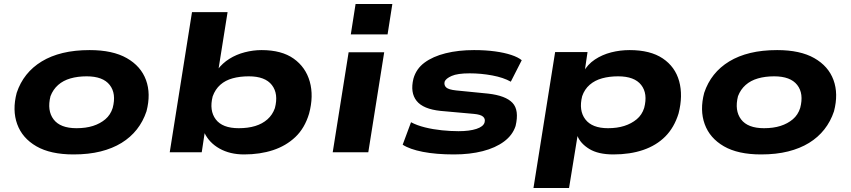

<svg xmlns="http://www.w3.org/2000/svg" viewBox="-20 -766 4280 966"><path d="M350 11Q234 11 163 -30Q92 -71 66.5 -141.5Q41 -212 64 -299Q81 -350 112.5 -389.5Q144 -429 190 -457Q236 -485 296 -499.5Q356 -514 431 -514Q547 -514 618 -473.5Q689 -433 714.5 -363.5Q740 -294 717 -206Q700 -155 668.5 -115Q637 -75 591.5 -47Q546 -19 486 -4Q426 11 350 11ZM365 -121Q412 -121 448 -132.5Q484 -144 510 -166Q536 -188 547 -223Q566 -295 532 -338.5Q498 -382 416 -382Q371 -382 334.5 -371.5Q298 -361 272.5 -338.5Q247 -316 234 -282Q216 -210 249.5 -165.5Q283 -121 365 -121Z M1208 11Q1137 11 1084.5 -18.5Q1032 -48 1008 -99H1010L995 0H834L946 -705H1125L1079 -416H1075Q1099 -448 1134 -470Q1169 -492 1211.5 -503Q1254 -514 1296 -514Q1397 -514 1457.5 -471Q1518 -428 1538.5 -355.5Q1559 -283 1535 -194Q1513 -121 1466 -76.5Q1419 -32 1353.5 -10.5Q1288 11 1208 11ZM1181 -121Q1228 -121 1264 -132Q1300 -143 1325.5 -165.5Q1351 -188 1363 -222Q1382 -294 1348 -338Q1314 -382 1232 -382Q1187 -382 1150.5 -372Q1114 -362 1088.5 -339.5Q1063 -317 1050 -281Q1032 -210 1065.5 -165.5Q1099 -121 1181 -121Z M1745 -593 1769 -746H1954L1930 -593ZM1654 0 1734 -503H1913L1833 0Z M2264 11Q2174 11 2107.5 -2Q2041 -15 2006 -38L2048 -151Q2078 -135 2118.5 -125Q2159 -115 2203 -110.5Q2247 -106 2287 -106Q2342 -106 2377 -117.5Q2412 -129 2418 -150Q2423 -168 2410.5 -179Q2398 -190 2364 -193L2197 -208Q2109 -217 2076 -258.5Q2043 -300 2060 -370Q2074 -420 2116 -451Q2158 -482 2222 -498Q2286 -514 2365 -514Q2423 -514 2470.5 -507.5Q2518 -501 2552.5 -489.5Q2587 -478 2605 -463L2550 -355Q2513 -376 2456.5 -386.5Q2400 -397 2343 -397Q2282 -397 2252.5 -384Q2223 -371 2217 -355Q2213 -337 2225 -326Q2237 -315 2275 -311L2436 -295Q2524 -285 2558.5 -248.5Q2593 -212 2574 -132Q2559 -86 2516 -54Q2473 -22 2408.5 -5.5Q2344 11 2264 11Z M2664 180 2773 -504H2936L2921 -402H2914Q2936 -442 2973 -466.5Q3010 -491 3055 -502.5Q3100 -514 3148 -514Q3252 -514 3314.5 -472Q3377 -430 3397 -357.5Q3417 -285 3394 -195Q3372 -124 3327 -79Q3282 -34 3216 -11.5Q3150 11 3066 11Q2990 11 2945 -16.5Q2900 -44 2885 -83L2886 -84L2843 180ZM3039 -121Q3085 -121 3121 -132.5Q3157 -144 3183.5 -166Q3210 -188 3221 -223Q3240 -295 3206 -338.5Q3172 -382 3090 -382Q3046 -382 3009.5 -372Q2973 -362 2947 -339.5Q2921 -317 2909 -282Q2891 -210 2925 -165.5Q2959 -121 3039 -121Z M3809 11Q3693 11 3622 -30Q3551 -71 3525.5 -141.5Q3500 -212 3523 -299Q3540 -350 3571.5 -389.5Q3603 -429 3649 -457Q3695 -485 3755 -499.5Q3815 -514 3890 -514Q4006 -514 4077 -473.5Q4148 -433 4173.5 -363.5Q4199 -294 4176 -206Q4159 -155 4127.5 -115Q4096 -75 4050.5 -47Q4005 -19 3945 -4Q3885 11 3809 11ZM3824 -121Q3871 -121 3907 -132.5Q3943 -144 3969 -166Q3995 -188 4006 -223Q4025 -295 3991 -338.5Q3957 -382 3875 -382Q3830 -382 3793.5 -371.5Q3757 -361 3731.5 -338.5Q3706 -316 3693 -282Q3675 -210 3708.5 -165.5Q3742 -121 3824 -121Z"/></svg>

Font: Nunito Sans 7pt Expanded ExtraBold
Style: Italic
Weight: 800
Width: 7
Italic angle: -9°
Designer: Vernon Adams
Foundry: Vernon Adams
Version: Version 3.101;gftools[0.9.27]